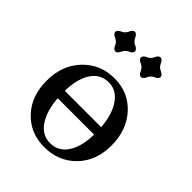

<svg xmlns="http://www.w3.org/2000/svg" viewBox="-206 -834 960 960"><g transform="rotate(45 274.0 -354.5)"><path d="M366.2 -579.6Q352.5 -581.1 344.5 -600.3Q336.4 -619.6 317.1 -627.7Q297.9 -635.7 296.4 -649.4Q297.9 -663.1 317.1 -671.4Q336.4 -679.7 344.5 -698.7Q352.5 -717.8 366.2 -719.2Q379.9 -717.8 388.2 -698.7Q396.5 -679.7 415.5 -671.4Q434.6 -663.1 436 -649.4Q434.6 -635.7 415.5 -627.7Q396.5 -619.6 388.2 -600.3Q379.9 -581.1 366.2 -579.6ZM185.1 -579.6Q171.4 -581.1 163.3 -600.3Q155.3 -619.6 136 -627.7Q116.7 -635.7 115.2 -649.4Q116.7 -663.1 136 -671.4Q155.3 -679.7 163.3 -698.7Q171.4 -717.8 185.1 -719.2Q198.7 -717.8 207 -698.7Q215.3 -679.7 234.4 -671.4Q253.4 -663.1 254.9 -649.4Q253.4 -635.7 234.4 -627.7Q215.3 -619.6 207 -600.3Q198.7 -581.1 185.1 -579.6ZM428.7 -210.9H121.1V-262.2H428.7ZM278.3 -24.9Q337.9 -24.9 371.1 -76.9Q404.3 -128.9 404.3 -221.7Q404.3 -326.2 368.2 -387Q332 -447.8 271.5 -447.8Q211.9 -447.8 178.7 -396Q145.5 -344.2 145.5 -251Q145.5 -146 181.2 -85.4Q216.8 -24.9 278.3 -24.9ZM271.5 9.8Q173.3 9.8 109.4 -57.6Q45.4 -125 45.4 -234.4Q45.4 -342.8 111.6 -412.6Q177.7 -482.4 278.3 -482.4Q376.5 -482.4 440.4 -412.6Q504.4 -342.8 504.4 -233.4Q504.4 -125 438.5 -57.6Q372.6 9.8 271.5 9.8Z"/></g></svg>

Font: Kelvinch
Style: Regular
Weight: 400
Designer: Paul James MIller
Foundry: High-Logic / Made with FontCreator
Version: Version 3.30 September 23, 2016